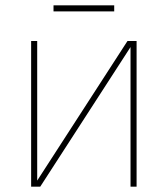

<svg xmlns="http://www.w3.org/2000/svg" viewBox="-20 -699 628 719"><path d="M119.3 -22.7 457.4 -545.5H491.5V0H468.8V-522.7L130.7 0H96.6V-545.5H119.3ZM407.7 -679V-656.2H180.4V-679Z"/></svg>

Font: Inter Thin BETA
Style: Regular
Weight: 100
Designer: Rasmus Andersson
Foundry: rsms
Version: Version 3.011;git-f93a4a705